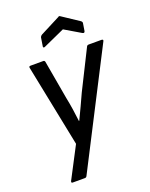

<svg xmlns="http://www.w3.org/2000/svg" viewBox="-160 -771 814 1040"><g transform="rotate(-20 247.0 -251.0)"><path d="M75 185Q64 185 69 174L163 -6L68 -477Q65 -488 76 -488H150Q157 -488 159 -480L198 -258Q205 -224 210.5 -188Q216 -152 220 -117H222Q239 -152 255.5 -187.5Q272 -223 287 -256L399 -480Q402 -488 412 -488H485Q491 -488 493 -485Q495 -482 492 -477L157 176Q153 185 145 185ZM184 -557Q180 -555 176.5 -556.5Q173 -558 174 -563L182 -613Q184 -620 192 -625L307 -684Q313 -690 320 -684L415 -621Q423 -615 422 -608L415 -564Q412 -552 401 -558L308 -613Z"/></g></svg>

Font: Sofia Sans Semi Condensed Medium
Style: Italic
Weight: 500
Italic angle: -9°
Version: Version 4.100